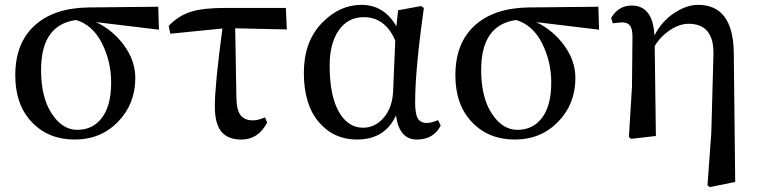

<svg xmlns="http://www.w3.org/2000/svg" viewBox="-20 -561 3128 792"><path d="M298.8 -25.4Q363.3 -25.4 400.9 -75.7Q438.5 -126 438.5 -220.7Q438.5 -307.6 400.4 -382.8Q362.3 -458 293.9 -478.5Q149.4 -459 149.4 -272.5Q149.4 -159.2 193.4 -92.3Q237.3 -25.4 298.8 -25.4ZM635.7 -438.5 377 -469.7Q447.3 -435.5 492.7 -372.6Q538.1 -309.6 538.1 -239.3Q538.1 -131.8 466.8 -58.6Q395.5 14.6 288.1 14.6Q179.7 14.6 111.3 -57.1Q43 -128.9 43 -250Q43 -382.8 122.6 -455.6Q202.1 -528.3 345.7 -530.3L632.8 -533.2Z M950.2 -444.3 955.1 -158.2Q956.1 -106.4 972.7 -85.4Q989.3 -64.5 1022.5 -64.5Q1045.9 -64.5 1073.2 -77.1L1082 -55.7Q1045.9 14.6 975.6 14.6Q919.9 14.6 893.1 -18.1Q866.2 -50.8 866.2 -122.1Q866.2 -210.9 897.5 -443.4L682.6 -421.9L675.8 -454.1Q715.8 -496.1 766.6 -512.2Q817.4 -528.3 907.2 -528.3H1159.2L1163.1 -439.5Z M1601.6 -184.6 1610.4 -393.6Q1569.3 -490.2 1480.5 -490.2Q1415 -490.2 1377.4 -436Q1339.8 -381.8 1339.8 -291Q1339.8 -167 1377.4 -100.6Q1415 -34.2 1477.5 -34.2Q1527.3 -34.2 1563 -75.7Q1598.6 -117.2 1601.6 -184.6ZM1787.1 -65.4 1797.9 -43Q1768.6 14.6 1699.2 14.6Q1627 14.6 1613.3 -85Q1568.4 14.6 1452.1 14.6Q1356.4 14.6 1294.9 -57.6Q1233.4 -129.9 1233.4 -260.7Q1233.4 -387.7 1306.2 -464.4Q1378.9 -541 1470.7 -541Q1564.5 -541 1615.2 -452.1L1622.1 -518.6L1716.8 -536.1L1728.5 -528.3Q1692.4 -272.5 1692.4 -138.7Q1692.4 -90.8 1703.6 -72.3Q1714.8 -53.7 1741.2 -53.7Q1757.8 -53.7 1787.1 -65.4Z M2114.3 -25.4Q2178.7 -25.4 2216.3 -75.7Q2253.9 -126 2253.9 -220.7Q2253.9 -307.6 2215.8 -382.8Q2177.7 -458 2109.4 -478.5Q1964.8 -459 1964.8 -272.5Q1964.8 -159.2 2008.8 -92.3Q2052.7 -25.4 2114.3 -25.4ZM2451.2 -438.5 2192.4 -469.7Q2262.7 -435.5 2308.1 -372.6Q2353.5 -309.6 2353.5 -239.3Q2353.5 -131.8 2282.2 -58.6Q2210.9 14.6 2103.5 14.6Q1995.1 14.6 1926.8 -57.1Q1858.4 -128.9 1858.4 -250Q1858.4 -382.8 1938 -455.6Q2017.6 -528.3 2161.1 -530.3L2448.2 -533.2Z M3006.8 -346.7 3012.7 189.5 2907.2 210.9 2898.4 203.1 2914.1 -11.7 2922.9 -334Q2926.8 -462.9 2820.3 -462.9Q2783.2 -462.9 2744.1 -437Q2705.1 -411.1 2680.7 -371.1L2685.5 0L2583 11.7L2574.2 3.9L2586.9 -203.1L2588.9 -409.2Q2588.9 -441.4 2579.1 -455.1Q2569.3 -468.8 2544.9 -468.8Q2539.1 -468.8 2524.9 -466.8Q2510.7 -464.8 2507.8 -464.8L2501 -487.3Q2531.2 -538.1 2585.9 -538.1Q2672.9 -538.1 2679.7 -415Q2710 -473.6 2761.2 -507.3Q2812.5 -541 2859.4 -541Q3002.9 -541 3006.8 -346.7Z"/></svg>

Font: Bpmf Zihi Serif SemiBold
Style: SemiBold
Weight: 600
Foundry: But Ko
Version: Version 1.320